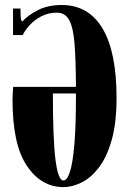

<svg xmlns="http://www.w3.org/2000/svg" viewBox="-20 -734 511 766"><path d="M233 12.5Q144.5 12.5 87.2 -72.5Q30 -157.5 30 -334.5Q30 -359 32.5 -387.5H283Q282.5 -493 277.5 -558.2Q272.5 -623.5 256.2 -653.5Q240 -683.5 207 -683.5Q173 -683.5 145.5 -669.2Q118 -655 99 -634.2Q80 -613.5 70.5 -594H32V-700H61.5Q61.5 -681.5 62.5 -667Q63.5 -652.5 68.5 -648Q92.5 -674 132 -694Q171.5 -714 226 -714Q333.5 -714 389.2 -620.2Q445 -526.5 445 -343.5Q445 -243.5 425.5 -175Q406 -106.5 374.2 -65.2Q342.5 -24 305.2 -5.8Q268 12.5 233 12.5ZM233 -14Q247.5 -14 258.8 -47.8Q270 -81.5 276.5 -155.5Q283 -229.5 283 -351Q283 -356.5 283 -361H191Q191 -177 201.5 -95.5Q212 -14 233 -14Z"/></svg>

Font: Imbue 50pt Black
Style: Regular
Weight: 900
Designer: Tyler Finck
Foundry: Etcetera Type Company
Version: Version 1.102; ttfautohint (v1.8.3)